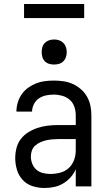

<svg xmlns="http://www.w3.org/2000/svg" viewBox="-20 -930 540 958"><path d="M202 8Q172 8 143 -1Q114 -10 93.5 -32Q73 -54 64.5 -83Q56 -112 56 -141Q56 -167 62.5 -192Q69 -217 84.5 -237Q100 -257 122 -270.5Q144 -284 168.5 -292Q193 -300 218 -303Q243 -306 269 -306H358V-355Q358 -376 351 -397Q344 -418 328 -432Q312 -446 291 -452Q270 -458 249 -458Q229 -458 209.5 -454Q190 -450 174 -439Q158 -428 149 -410Q140 -392 140 -373Q140 -373 140 -373Q140 -373 140 -373Q140 -373 140 -373Q140 -373 140 -373Q140 -373 140 -373Q140 -373 140 -373H62Q62 -373 62 -373Q62 -373 62 -373Q62 -396 68.5 -418Q75 -440 88 -459Q101 -478 119.5 -491.5Q138 -505 159 -513.5Q180 -522 203 -525Q226 -528 249 -528Q273 -528 297 -524.5Q321 -521 343 -511Q365 -501 383.5 -485Q402 -469 414 -448Q426 -427 431 -403Q436 -379 436 -355V0H358V-86Q349 -64 332.5 -45.5Q316 -27 295 -14.5Q274 -2 250 3Q226 8 202 8ZM232 -62Q256 -62 280.5 -68.5Q305 -75 323 -91.5Q341 -108 349.5 -131.5Q358 -155 358 -180V-236H269Q254 -236 238.5 -234.5Q223 -233 208.5 -229.5Q194 -226 180 -219.5Q166 -213 155 -203Q144 -193 139 -178.5Q134 -164 134 -149Q134 -131 141 -113Q148 -95 162 -83Q176 -71 194.5 -66.5Q213 -62 232 -62ZM250 -608Q237 -608 225 -611.5Q213 -615 204 -624Q195 -633 191.5 -645Q188 -657 188 -670Q188 -683 191.5 -695Q195 -707 204 -716Q213 -725 225 -729Q237 -733 250 -733Q263 -733 275 -729Q287 -725 296 -716Q305 -707 309 -695Q313 -683 313 -670Q313 -657 309 -645Q305 -633 296 -624Q287 -615 275 -611.5Q263 -608 250 -608ZM100 -840V-910H400V-840Z"/></svg>

Font: Zed Mono
Style: Regular
Weight: 400
Monospace: yes
Designer: Belleve Invis
Foundry: Belleve Invis
Version: Version 1.0.0; ttfautohint (v1.8.4)